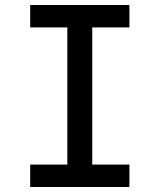

<svg xmlns="http://www.w3.org/2000/svg" viewBox="-20 -750 640 770"><path d="M101 0V-90H250V-640H101V-730H499V-640H350V-90H499V0Z"/></svg>

Font: JetBrains Mono NL Medium
Style: Regular
Weight: 500
Monospace: yes
Designer: Philipp Nurullin, Konstantin Bulenkov
Foundry: JetBrains
Version: Version 2.305; ttfautohint (v1.8.4.7-5d5b)